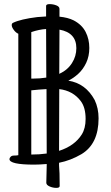

<svg xmlns="http://www.w3.org/2000/svg" viewBox="-20 -790 540 933"><path d="M270 114Q270 123 253.5 123Q237 123 221 116Q205 109 205 98L207 15V7Q171 10 146 10Q26 10 26 -17Q26 -22 31.5 -28Q37 -34 47 -34Q62 -34 69 -36V-626Q57 -631 47 -644.5Q37 -658 37 -668Q37 -676 43 -679Q80 -697 161 -707Q184 -709 204 -710V-761Q204 -770 221 -770Q238 -770 253.5 -764Q269 -758 269 -747V-709Q310 -705 338 -691Q378 -670 396 -635Q414 -600 414 -557Q414 -517 399 -485Q384 -453 360.5 -431.5Q337 -410 312 -398Q396 -385 440 -304Q459 -264 459 -215Q459 -91 376 -41Q323 -10 267 1V14Q270 41 270 114ZM132 -39Q172 -39 207 -44Q206 -223 206 -357Q168 -355 132 -351ZM267 -57Q342 -81 377 -136Q396 -166 396 -212Q396 -267 373 -298Q335 -349 268 -357ZM132 -408H139Q175 -408 205 -413Q205 -564 204 -649Q170 -647 132 -634ZM268 -431Q309 -450 330 -484Q351 -517 351 -556Q351 -631 269 -646Z"/></svg>

Font: LXGW WenKai Mono TC
Style: Regular
Weight: 400
Designer: LXGW / Fontworks Inc.
Foundry: LXGW / Fontworks Inc.
Version: Version 1.330